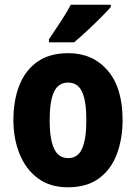

<svg xmlns="http://www.w3.org/2000/svg" viewBox="-20 -786 579 816"><path d="M501 -276Q501 -197 477 -132Q453 -67 401.5 -28.5Q350 10 268 10Q193 10 141.5 -28Q90 -66 63.5 -131Q37 -196 37 -276Q37 -360 62.5 -424Q88 -488 139.5 -524Q191 -560 271 -560Q374 -560 437.5 -486.5Q501 -413 501 -276ZM191 -275Q191 -196 209.5 -155Q228 -114 270 -114Q311 -114 329 -154.5Q347 -195 347 -276Q347 -356 329 -395.5Q311 -435 269 -435Q228 -435 209.5 -395.5Q191 -356 191 -275ZM451 -756Q435 -738 407.5 -710.5Q380 -683 350 -655Q320 -627 295 -606H188V-619Q213 -656 238 -694Q263 -732 281 -766H451Z"/></svg>

Font: Noto Sans Arabic UI Cn XBd
Style: Regular
Weight: 800
Width: 3
Designer: Monotype Design Team, Nadine Chahine and Nizar Qandah
Foundry: Monotype Imaging Inc.
Version: Version 2.010; ttfautohint (v1.8.4.7-5d5b)